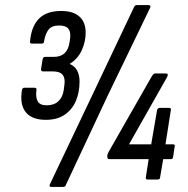

<svg xmlns="http://www.w3.org/2000/svg" viewBox="-20 -704 739 753"><path d="M160 -234Q105 -234 81 -264Q57 -294 66 -351Q68 -360 76 -360H114Q125 -360 123 -351Q119 -324 127.5 -307.5Q136 -291 163 -291Q192 -291 209 -307Q226 -323 230 -351L232 -367Q237 -395 226.5 -409.5Q216 -424 187 -424H149Q140 -424 141 -433L147 -471Q149 -481 157 -481H192Q218 -481 233.5 -495.5Q249 -510 253 -540L255 -554Q258 -579 248 -591.5Q238 -604 212 -604Q183 -604 170.5 -588Q158 -572 153 -543Q153 -533 144 -533H105Q96 -533 98 -543Q103 -600 132.5 -630.5Q162 -661 220 -661Q267 -661 291.5 -639Q316 -617 316 -576Q316 -541 301 -507.5Q286 -474 254 -454V-453Q274 -444 283 -426.5Q292 -409 292 -384Q292 -342 277.5 -308Q263 -274 233.5 -254Q204 -234 160 -234ZM181 29Q171 29 176 18L351 -350L506 -677Q510 -684 516 -684H563Q567 -684 569 -681.5Q571 -679 569 -674L401 -326L238 22Q237 29 227 29ZM559 0Q550 0 552 -9L563 -80H409Q400 -80 401 -90V-96Q403 -103 407 -110L576 -406Q583 -416 588 -416H631Q636 -416 637.5 -413Q639 -410 636 -403L486 -138H573L596 -272Q598 -281 607 -281H643Q652 -281 650 -272L629 -138H659Q667 -138 665 -129L659 -89Q658 -80 651 -80H620L608 -9Q608 0 598 0Z"/></svg>

Font: Sofia Sans Condensed
Style: Italic
Weight: 400
Italic angle: -9°
Designer: Botio Nikoltchev, Ani Petrova
Foundry: lettersoup
Version: Version 4.101